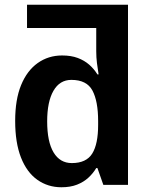

<svg xmlns="http://www.w3.org/2000/svg" viewBox="-20 -780 634 810"><path d="M239 10Q182 10 137.5 -21.5Q93 -53 68.5 -115.5Q44 -178 44 -270Q44 -360 69 -421Q94 -482 139 -514Q184 -546 242 -546Q280 -546 308 -535.5Q336 -525 356.5 -507Q377 -489 391 -466H396Q392 -490 389 -514Q386 -538 386 -564V-662H94V-760H520V0H416L391 -71H386Q373 -49 353 -30.5Q333 -12 305 -1Q277 10 239 10ZM283 -92Q344 -92 369 -132Q394 -172 394 -253V-269Q394 -353 370 -398Q346 -443 281 -443Q232 -443 205.5 -397Q179 -351 179 -268Q179 -182 206 -137Q233 -92 283 -92Z"/></svg>

Font: Noto Sans Display SemiBold
Style: Regular
Weight: 600
Designer: Monotype Design Team
Foundry: Monotype Imaging Inc.
Version: Version 2.003